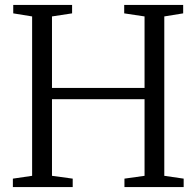

<svg xmlns="http://www.w3.org/2000/svg" viewBox="-20 -763 801 783"><path d="M111 -46V-696L34 -708.5V-743H274V-708.5L192 -696V-404.5H569.5V-696L486.5 -708.5V-743H727V-708.5L650 -696V-46L729 -34.5V0H487.5V-34.5L569.5 -46V-358.5H192V-46L276.5 -34.5V0H32.5V-34.5Z"/></svg>

Font: Merriweather 60pt Light
Style: Regular
Weight: 300
Version: Version 2.100